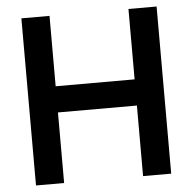

<svg xmlns="http://www.w3.org/2000/svg" viewBox="-52 -772 825 824"><g transform="rotate(-5 361.0 -360.0)"><path d="M70 0V-720H191.2V-416.8H531.3V-720H652.5V0H531.3V-304H191.2V0Z"/></g></svg>

Font: Vela Sans GX ExtLt
Style: Regular
Weight: 200
Designer: Principal design: Mikhail Sharanda - project Manrope.
Design modification: Ravid Balaliev
Foundry: Mikhail Sharanda
Version: Version 1.001